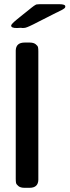

<svg xmlns="http://www.w3.org/2000/svg" viewBox="-20 -897 332 917"><path d="M33.2 -774.9Q33.2 -781.7 62 -805.2Q77.1 -817.4 91.6 -829.1Q106 -840.8 114 -846.9Q122.1 -853 129.6 -859.6Q137.2 -866.2 141.6 -868.7Q146 -871.1 149.4 -873.5Q152.8 -876 156.5 -876Q160.2 -876 162.6 -876.5Q165 -877 170.9 -877H263.2Q292 -877 292 -866.2Q292 -864.3 291 -861.6Q290 -858.9 287.1 -856.9Q284.2 -855 281.5 -853Q278.8 -851.1 273.9 -848.6Q269 -846.2 265.6 -844.5Q262.2 -842.8 255.6 -839.4Q249 -835.9 246.1 -835Q222.2 -822.8 199.5 -811.3Q176.8 -799.8 164.3 -793.5Q151.9 -787.1 139.9 -781Q127.9 -774.9 122.1 -772.5Q116.2 -770 110.6 -767.6Q105 -765.1 101.6 -764.6Q98.1 -764.2 95.5 -763.7Q92.8 -763.2 87.9 -763.2Q85.9 -763.2 84 -763.7Q82 -764.2 80.1 -764.2Q77.1 -764.2 70.6 -763.7Q64 -763.2 61 -763.2Q33.2 -762.7 33.2 -774.9ZM55.2 -43V-655.8Q56.2 -693.8 98.1 -693.8H121.1Q140.1 -693.8 150.1 -686Q160.2 -678.2 161.6 -671.1Q163.1 -664.1 163.1 -651.9V-38.1Q162.1 0 121.1 0H97.2Q78.1 0 68.1 -8.1Q58.1 -16.1 56.6 -23.4Q55.2 -30.8 55.2 -43Z"/></svg>

Font: CMU Sans Serif Demi Condensed
Style: DemiCondensed
Weight: 600
Width: 3
Version: Version 0.7.0